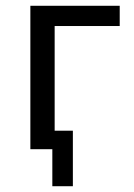

<svg xmlns="http://www.w3.org/2000/svg" viewBox="-20 -516 463 664"><path d="M161 128V0H92V-64H232V128ZM85 0V-496H394V-426H169V0Z"/></svg>

Font: Nunito Sans 7pt Condensed
Style: Regular
Weight: 400
Width: 3
Designer: Vernon Adams
Foundry: Vernon Adams
Version: Version 3.101;gftools[0.9.27]